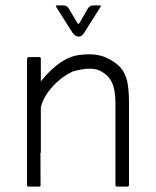

<svg xmlns="http://www.w3.org/2000/svg" viewBox="-20 -700 577 710"><path d="M80 -16V-286Q83 -329 135 -404Q206 -490 276 -497Q333 -504 370 -488Q406 -472 424.5 -451.5Q443 -431 450 -401Q457 -371 457 -317V-16Q457 -10 450 -10H413Q407 -10 407 -16V-317Q407 -369 393 -397Q379 -425 347 -439.5Q315 -454 250 -436Q196 -411 158 -360Q131 -322 129 -288L130 -16Q131 -10 124 -10H86Q80 -10 80 -16ZM131 -135H80V-481Q80 -489 88 -489H126Q131 -489 131 -482ZM248 -579 188 -674Q184 -680 192 -680H215Q227 -680 234 -669L266 -615Q270 -609 274 -615L305 -669Q312 -680 325 -680H349Q355 -680 352 -675L292 -580Q283 -565 273 -565H269Q258 -565 248 -579Z"/></svg>

Font: Vivano Light
Style: Regular
Weight: 300
Designer: Joe Prince, Josias Burgherr
Version: Version 2.064;September 19, 2022;FontCreator 14.0.0.2877 64-